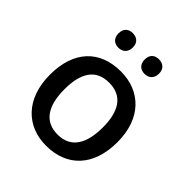

<svg xmlns="http://www.w3.org/2000/svg" viewBox="-203 -872 1017 1017"><g transform="rotate(45 305.5 -363.5)"><path d="M155 -683C155 -645 179 -628 208 -628C237 -628 262 -645 262 -683C262 -721 237 -737 208 -737C179 -737 155 -721 155 -683ZM351 -683C351 -645 375 -628 404 -628C433 -628 458 -645 458 -683C458 -721 433 -737 404 -737C375 -737 351 -721 351 -683ZM559 -271C559 -449 454 -549 307 -549C149 -549 53 -449 53 -271C53 -91 159 10 304 10C460 10 559 -91 559 -271ZM162 -271C162 -392 205 -463 305 -463C405 -463 449 -392 449 -271C449 -149 405 -75 306 -75C206 -75 162 -149 162 -271Z"/></g></svg>

Font: Noto Sans Canadian Aboriginal Medium
Style: Regular
Weight: 500
Designer: Monotype Design Team, Typotheque's Kevin King
Foundry: Monotype Imaging Inc.
Version: Version 2.004